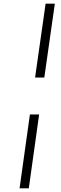

<svg xmlns="http://www.w3.org/2000/svg" viewBox="-20 -770 332 1040"><path d="M192 -150 136 250H86L142 -150ZM277 -750 220 -350H170L227 -750Z"/></svg>

Font: ArsenalItalic
Style: Italic
Weight: 400
Italic angle: -9°
Designer: Andrij Shevchenko
Foundry: Stairsfor.com
Version: Version 1.000